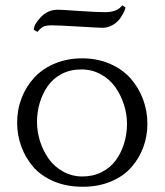

<svg xmlns="http://www.w3.org/2000/svg" viewBox="-20 -696 623 727"><path d="M291 -475.1Q348.6 -475.1 396 -454.6Q443.4 -434.1 474.1 -399.4Q504.9 -364.7 521.5 -320.3Q538.1 -275.9 538.1 -227.1Q538.1 -180.2 522.5 -138.2Q506.8 -96.2 477.3 -62.5Q447.8 -28.8 400.1 -8.8Q352.5 11.2 293 11.2Q231.9 11.2 183.3 -9.5Q134.8 -30.3 105.2 -64.9Q75.7 -99.6 60.3 -142.3Q44.9 -185.1 44.9 -231.9Q44.9 -281.2 62 -325.2Q79.1 -369.1 110.1 -402.6Q141.1 -436 188 -455.6Q234.9 -475.1 291 -475.1ZM292 -27.8Q333 -27.8 365.7 -44.7Q398.4 -61.5 418.9 -89.8Q439.5 -118.2 450.2 -153.6Q460.9 -189 460.9 -227.1Q460.9 -264.2 449.2 -300.3Q437.5 -336.4 416.3 -366.5Q395 -396.5 361.6 -414.8Q328.1 -433.1 288.1 -433.1Q246.1 -433.1 213.1 -415.8Q180.2 -398.4 160.4 -369.6Q140.6 -340.8 130.4 -306.2Q120.1 -271.5 120.1 -233.9Q120.1 -196.8 131.8 -160.4Q143.6 -124 164.8 -94.2Q186 -64.5 219.5 -46.1Q252.9 -27.8 292 -27.8ZM455.1 -668Q455.1 -663.6 450 -652.3Q444.8 -641.1 435.1 -626.7Q425.3 -612.3 407.2 -601.6Q389.2 -590.8 367.2 -590.8Q355 -590.8 276.9 -595.5Q198.7 -600.1 176.8 -600.1Q153.3 -600.1 143.1 -594.5Q132.8 -588.9 122.1 -575.2L107.9 -583Q107.9 -603 134.5 -631.1Q161.1 -659.2 199.2 -659.2Q213.4 -659.2 279.5 -654.5Q345.7 -649.9 377.9 -649.9Q424.3 -649.9 442.9 -675.8Z"/></svg>

Font: Quattrocento Roman
Style: Regular
Weight: 400
Designer: Pablo Impallari
Foundry: Pablo Impallari. www.impallari.com Igino Marini. www.ikern.com
Version: Version 1.000